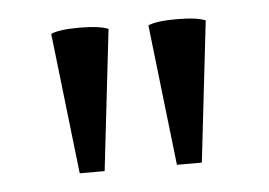

<svg xmlns="http://www.w3.org/2000/svg" viewBox="-31 -834 430 307"><g transform="rotate(-5 184.0 -681.0)"><path d="M60 -791Q73 -797 105.5 -797Q138 -797 152 -791L126 -565H86ZM216 -791Q229 -797 261.5 -797Q294 -797 308 -791L282 -565H242Z"/></g></svg>

Font: Prociono
Style: Regular
Weight: 400
Designer: Barry Schwartz
Foundry: The Crud Factory
Version: Version 2.301